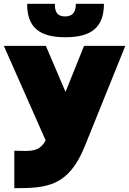

<svg xmlns="http://www.w3.org/2000/svg" viewBox="-35 -787 676 1005"><path d="M40 2V198C208 198 323 191 409 -22L621 -547H405L308 -306L205 -547H-15L204 -52C177 -3 145 3 94 3C78 3 60 2 40 2ZM307 -592C447 -592 509 -647 509 -767H362C362 -726 347 -701 306 -701C263 -701 252 -726 252 -767H107C107 -647 167 -592 307 -592Z"/></svg>

Font: Chess Sans Black
Style: Regular
Weight: 900
Designer: Wolf Bōese
Foundry: Wolf Bōese
Version: Version 7.223;Glyphs 3.3 (3306)